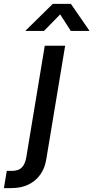

<svg xmlns="http://www.w3.org/2000/svg" viewBox="-124 -756 477 980"><path d="M104.5 -522.5H208.5L112.3 56.6Q105.5 101.1 82.3 134.3Q59.1 167.5 21.7 185.8Q-15.6 204.1 -65.4 204.1H-104L-89.4 116.2H-62.5Q-30.3 116.2 -12.9 99.1Q4.4 82 10.3 45.9ZM100.6 -598.1H5.9V-599.1L145.5 -736.3H237.8L332.5 -599.1V-598.1H237.3L183.1 -682.6Z"/></svg>

Font: Inter 28pt Medium
Style: Italic
Weight: 500
Italic angle: -9.3988°
Designer: Rasmus Andersson
Foundry: rsms
Version: Version 4.001;git-66647c0bb